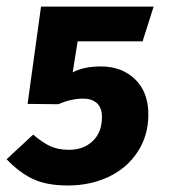

<svg xmlns="http://www.w3.org/2000/svg" viewBox="-28 -550 515 586"><path d="M440.9 -529.8 407.2 -423.8H209L193.8 -329.1Q227.5 -347.2 279.8 -347.2Q343.8 -347.2 384.3 -308.1Q424.8 -269 424.8 -200.2Q424.8 -136.7 392.3 -86.9Q359.9 -37.1 304 -10.5Q248 16.1 179.2 16.1Q113.8 16.1 72 -3.9Q30.3 -23.9 -7.8 -64L73.2 -139.2Q101.1 -115.2 125 -104Q148.9 -92.8 183.1 -92.8Q227.1 -92.8 255.1 -119.6Q283.2 -146.5 283.2 -192.9Q283.2 -221.2 267.8 -235.1Q252.4 -249 226.1 -249Q189.5 -249 149.9 -231.9L56.2 -232.9L97.2 -529.8Z"/></svg>

Font: FiraGO SemiBold
Style: Italic
Weight: 600
Italic angle: -8°
Designer: bBox Type GmbH
Foundry: bBox Type GmbH
Version: Version 1.001;PS 001.001;hotconv 1.0.88;makeotf.lib2.5.64775